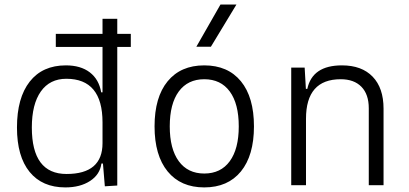

<svg xmlns="http://www.w3.org/2000/svg" viewBox="-20 -815 1798 845"><path d="M267.6 9.8Q166 9.8 110.4 -58.3Q54.7 -126.5 54.7 -253.9Q54.7 -384.3 110.8 -455.8Q167 -527.3 270 -527.3Q335 -527.3 375.2 -496.6Q415.5 -465.8 425.3 -408.7H431.2V-608.4H225.6V-666H431.2V-732.4H496.1V-666H555.7V-608.4H496.1V1.5L441.4 4.9L433.1 -95.2H426.3Q419.9 -46.9 376.5 -18.6Q333 9.8 267.6 9.8ZM120.1 -253.9Q120.1 -49.3 272.9 -49.3Q431.2 -49.3 431.2 -185.1V-276.4Q431.2 -468.3 272 -468.3Q199.2 -468.3 159.7 -412.4Q120.1 -356.4 120.1 -253.9Z M878.9 9.8Q775.4 9.8 717.8 -60.5Q660.2 -130.9 660.2 -258.8Q660.2 -387.2 717.8 -457.3Q775.4 -527.3 878.9 -527.3Q982.9 -527.3 1040.3 -457.3Q1097.7 -387.2 1097.7 -258.8Q1097.7 -130.9 1040.3 -60.5Q982.9 9.8 878.9 9.8ZM878.9 -51.3Q951.7 -51.3 991.2 -105.5Q1030.8 -159.7 1030.8 -258.8Q1030.8 -358.4 991.2 -412.4Q951.7 -466.3 878.9 -466.3Q806.6 -466.3 766.8 -412.4Q727.1 -358.4 727.1 -258.8Q727.1 -159.7 766.8 -105.5Q806.6 -51.3 878.9 -51.3ZM844.2 -609.4 950.2 -794.9H1020.5L908.2 -609.4Z M1261.7 0V-517.6H1320.8L1326.2 -423.8H1332.5Q1354.5 -527.3 1484.9 -527.3Q1572.3 -527.3 1620.1 -477.5Q1668 -427.7 1668 -336.9V0H1603V-338.4Q1603 -399.9 1570.6 -433.1Q1538.1 -466.3 1479.5 -466.3Q1326.7 -466.3 1326.7 -292.5V0Z"/></svg>

Font: Caskaydia Cove Light
Style: Regular
Weight: 300
Monospace: yes
Designer: Aaron Bell
Foundry: Saja Typeworks
Version: Version 4.300; ttfautohint (v1.8.3)